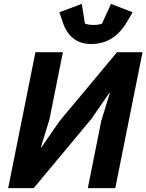

<svg xmlns="http://www.w3.org/2000/svg" viewBox="-20 -966 752 986"><path d="M448 -740Q340 -740 302 -852L285 -903L400 -946L416 -845Q433 -838 461 -838Q490 -838 504 -845L550 -946L661 -903L631 -852Q565 -740 448 -740ZM22 0 162 -698H303L234 -353L190 -210H193L285 -343L581 -698H712L572 0H431L500 -345L544 -488H541L449 -355L153 0Z"/></svg>

Font: Aneliza
Style: Bold Italic
Weight: 700
Italic angle: -11.31°
Designer: Mike Abbink, Paul van der Laan, Pieter van Rosmalen
Foundry: Bold Monday
Version: Version 3.0